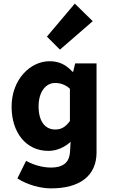

<svg xmlns="http://www.w3.org/2000/svg" viewBox="-20 -846 623 1060"><path d="M261 194C422 194 513 124 513 -5V-496H395L384 -450H380C343 -491 303 -508 253 -508C149 -508 44 -409 44 -257C44 -114 124 -13 247 -13C293 -13 337 -33 370 -63L366 -1C361 46 334 79 261 79C221 79 171 68 124 42L76 139C133 176 207 194 261 194ZM285 -131C228 -131 193 -177 193 -259C193 -342 235 -388 284 -388C311 -388 340 -380 366 -356V-178C340 -143 317 -131 285 -131ZM311 -572 492 -729 393 -826 239 -644Z"/></svg>

Font: Giro Sans Regular
Style: Bold
Weight: 700
Designer: Paul D. Hunt
Foundry: Adobe Systems Incorporated
Version: Version 1.000;PS 1.0;hotconv 1.0.88;makeotf.lib2.5.647800